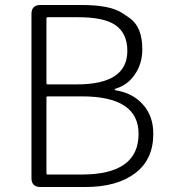

<svg xmlns="http://www.w3.org/2000/svg" viewBox="-20 -749 682 769"><path d="M142 0Q106 0 106 -36V-693Q106 -729 142 -729H307Q421 -729 469 -697Q484 -687 499 -677Q550 -641 550 -552Q550 -495 521 -452Q492 -409 446 -395Q439 -393 439 -390.5Q439 -388 445 -387Q511 -376 551 -332Q594 -286 594 -213Q594 -110 521 -55Q448 0 322 0ZM166 -55Q166 -50 171 -50H308Q535 -50 535 -213Q535 -363 308 -363H171Q166 -363 166 -358ZM166 -416Q166 -411 171 -411H288Q490 -411 490 -545Q490 -617 440 -650Q394 -680 294 -680H171Q166 -680 166 -675Z"/></svg>

Font: Resource Han Rounded KR Light
Style: Regular
Weight: 300
Designer: Cyano Hao (round all glyphs); Ryoko NISHIZUKA 西塚涼子 (kana, bopomofo & ideographs); Paul D. Hunt (Latin, Greek & Cyrillic)
Foundry: Cyano Hao
Version: 0.990